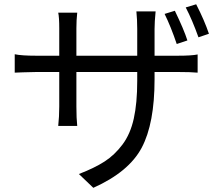

<svg xmlns="http://www.w3.org/2000/svg" viewBox="-20 -813 1040 897"><path d="M855.5 -624 805.7 -607.4Q778.3 -688.5 749 -748L796.9 -762.7Q839.8 -673.8 855.5 -624ZM702.1 -552.7H810.5Q876 -552.7 903.3 -558.6V-473.6Q871.1 -476.6 811.5 -476.6H702.1V-442.4Q702.1 -236.3 642.1 -123Q582 -9.8 416 64.5L348.6 0Q421.9 -28.3 468.8 -58.6Q515.6 -88.9 552.2 -137.7Q588.9 -186.5 605 -258.8Q621.1 -331.1 621.1 -434.6V-476.6H336.9V-315.4Q336.9 -259.8 340.8 -224.6H252Q256.8 -268.6 256.8 -315.4V-476.6H149.4Q123 -476.6 86.4 -475.1Q49.8 -473.6 48.8 -473.6V-559.6Q80.1 -552.7 149.4 -552.7H256.8V-680.7Q256.8 -732.4 252 -753.9H340.8Q336.9 -718.8 336.9 -681.6V-552.7H621.1V-677.7Q621.1 -720.7 617.2 -759.8H707Q702.1 -710.9 702.1 -677.7ZM847.7 -778.3 896.5 -793Q935.5 -716.8 956.1 -655.3L907.2 -638.7Q877.9 -720.7 847.7 -778.3Z"/></svg>

Font: GenYoGothic TW TTF Regular
Style: Regular
Weight: 400
Version: Version 1.300